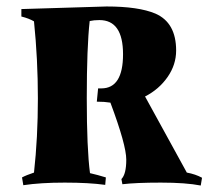

<svg xmlns="http://www.w3.org/2000/svg" viewBox="-20 -564 644 593"><path d="M46 -536 309 -544Q408 -544 460 -522Q524 -494 524 -408Q524 -364 497.5 -326Q471 -288 428 -266L557 -31Q584 -26 604 -15L600 9Q554 0 477 0Q400 0 358 5L355 -11Q370 -26 370 -71Q370 -116 321 -247Q303 -250 279 -250L283 -291H293Q360 -291 360 -396.5Q360 -502 287 -502Q270 -502 257 -499Q248 -418 248 -261Q248 -104 258 -29H259Q281 -24 307 -16L305 7Q255 0 180 0Q105 0 52 8L48 -16Q61 -23 85 -31Q97 -139 97 -260Q97 -381 85 -498Q70 -507 46 -513Z"/></svg>

Font: Almendra SC
Style: Bold
Weight: 700
Designer: Ana Sanfelippo
Foundry: Ana Sanfelippo
Version: Version 1.003